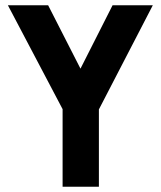

<svg xmlns="http://www.w3.org/2000/svg" viewBox="-20 -710 611 730"><path d="M356 -294V0H218V-295L10 -690H163L286 -449L408 -690H561Z"/></svg>

Font: TypoPRO Titillium Text
Style: 999 wt
Weight: 900
Designer: Accademia di Belle Arti di Urbino and others
Foundry: Accademia di Belle Arti di Urbino and others.
Version: Version 25.000